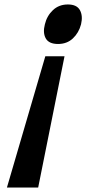

<svg xmlns="http://www.w3.org/2000/svg" viewBox="-20 -840 387 860"><path d="M343 -731Q333 -693 306.5 -668Q280 -643 240 -643Q199 -643 185 -668Q171 -693 181 -731Q190 -769 217 -794.5Q244 -820 284 -820Q324 -820 338 -794.5Q352 -769 343 -731ZM151 0H11L183 -588H269Z"/></svg>

Font: TypoPRO Sinkin Sans
Style: 500 Medium Italic
Weight: 500
Italic angle: -112°
Designer: Keith Bates
Foundry: K-Type
Version: Sinkin Sans (version 1.0)  by Keith Bates   •   © 2014   www